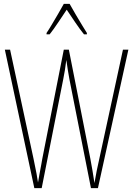

<svg xmlns="http://www.w3.org/2000/svg" viewBox="-20 -1063 687 990"><path d="M642 -807 485 -93H449L338 -654Q333 -681 330 -700.5Q327 -720 322 -754Q318 -720 314.5 -700.5Q311 -681 306 -654L195 -93H157L5 -807H32L153 -244Q163 -198 168.5 -167Q174 -136 176 -122Q180 -145 184.5 -170Q189 -195 193 -215.5Q197 -236 198 -244L309 -807H335L446 -244Q453 -208 457 -182.5Q461 -157 467 -119Q473 -154 479 -184Q485 -214 492 -244L614 -807ZM339 -1043Q352 -1020 370.5 -988Q389 -956 405.5 -929.5Q422 -903 428 -893V-886H413Q392 -912 368 -947.5Q344 -983 324 -1013Q305 -985 280.5 -948Q256 -911 236 -886H220V-893Q231 -909 247 -936Q263 -963 280 -992Q297 -1021 309 -1043Z"/></svg>

Font: Noto Sans Kannada UI ExtraCondensed Thin
Style: Regular
Weight: 100
Width: 2
Designer: Jelle Bosma - Monotype Design Team
Foundry: Monotype Imaging Inc.
Version: Version 2.005; ttfautohint (v1.8.4.7-5d5b)